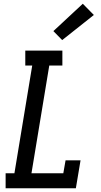

<svg xmlns="http://www.w3.org/2000/svg" viewBox="-20 -1005 540 1025"><path d="M10 0V-80H57L152 -655H115V-735H313V-655H243L148 -80H318L330 -149H410L385 0ZM312 -791 265 -839 422 -985 481 -925Z"/></svg>

Font: Iosevka Slab Medium Oblique
Style: Regular
Weight: 500
Italic angle: -9°
Monospace: yes
Designer: Belleve Invis
Foundry: Belleve Invis
Version: Version 11.1.1; ttfautohint (v1.8.3)